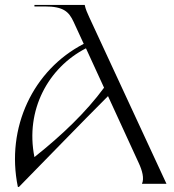

<svg xmlns="http://www.w3.org/2000/svg" viewBox="-20 -742 702 775"><path d="M553 0H652L340 -673C333 -688 325 -706 322 -722H119V-716H161C236 -716 258 -695 277 -654L318 -565C114 -460 3 -227 52 12L56 13C176 -109 296 -234 416 -354L540 -84C554 -54 563 -22 553 0ZM119 -108C81 -298 175 -469 327 -547L400 -388C328 -290 230 -196 119 -108Z"/></svg>

Font: Sinistre
Style: Regular
Weight: 400
Designer: Jules Durand
Foundry: Collletttivo
Version: Version 69.420;Glyphs 3.2 (3217)